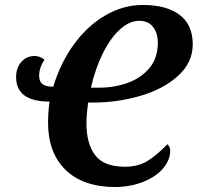

<svg xmlns="http://www.w3.org/2000/svg" viewBox="-20 -745 798 775"><path d="M174 -250Q174 -292 180 -335Q45 -335 45 -434Q45 -471 66 -495Q87 -519 120 -519Q140 -519 160 -504Q138 -473 138 -439Q138 -416 151.5 -405.5Q165 -395 195 -395Q224 -491 278 -565.5Q332 -640 404.5 -682.5Q477 -725 557 -725Q652 -725 705 -685Q758 -645 758 -566Q758 -493 699.5 -439.5Q641 -386 548 -358.5Q455 -331 354 -331H336Q329 -284 329 -247Q329 -164 364.5 -118Q400 -72 484 -72Q536 -72 572.5 -93.5Q609 -115 656 -163Q667 -152 667 -137Q667 -99 638.5 -65.5Q610 -32 559.5 -11.5Q509 9 446 10Q316 10 245 -59Q174 -128 174 -250ZM379 -391Q440 -391 494 -410Q548 -429 582.5 -469.5Q617 -510 617 -572Q617 -611 598 -636Q579 -661 542 -661Q503 -661 465 -627Q427 -593 396 -531.5Q365 -470 347 -391Z"/></svg>

Font: Noto Serif Narrow
Style: Bold Italic
Weight: 700
Width: 4
Italic angle: -12°
Designer: Monotype Design Team
Foundry: Monotype Imaging Inc.
Version: Version 1.001